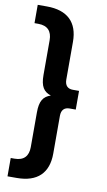

<svg xmlns="http://www.w3.org/2000/svg" viewBox="-102 -790 573 1032"><g transform="rotate(10 185.0 -274.0)"><path d="M67 194C180 194 238 137 238 31V-175C238 -208 255 -223 282 -223H316V-325H282C255 -325 238 -340 238 -373V-579C238 -685 180 -742 67 -742H17V-642H38C89 -642 113 -614 113 -566V-376C113 -314 131 -287 171 -274C131 -261 113 -234 113 -172V18C113 66 89 94 38 94H17V194Z"/></g></svg>

Font: Chess Sans SemiBold
Style: Regular
Weight: 600
Designer: Wolf Bōese
Foundry: Wolf Bōese
Version: Version 7.223;Glyphs 3.3 (3306)